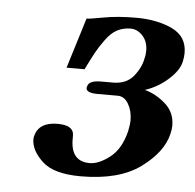

<svg xmlns="http://www.w3.org/2000/svg" viewBox="-41 -486 547 539"><g transform="rotate(5 233.0 -216.5)"><path d="M64.9 -87.9Q74.7 -128.9 127.9 -128.9Q173.8 -128.9 173.8 -100.1Q173.8 -100.1 173.8 -97.2Q173.8 -97.2 173.8 -89.8Q173.8 -26.9 227.1 -26.9Q252.9 -26.9 283.9 -51Q314.9 -75.2 327.1 -126Q331.1 -146 331.1 -155.8Q331.1 -182.6 319.6 -202.4Q308.1 -222.2 289.1 -222.2H232.9Q199.7 -222.2 200.2 -236.8Q200.2 -238.8 201.2 -240.2Q204.1 -258.3 241.2 -257.8H272.9Q310.1 -257.8 330.1 -282Q350.1 -306.2 355 -333Q357.9 -342.8 357.9 -355Q357.9 -380.9 343 -397Q328.1 -413.1 309.1 -413.1Q288.1 -413.1 271 -404.1Q253.9 -395 238.5 -373.5Q223.1 -352.1 214.6 -336.4Q206.1 -320.8 189.9 -288.1H139.2L183.1 -430.2Q191.9 -430.2 231 -437.5Q270 -444.8 321.8 -444.8Q380.9 -444.8 423.3 -424.8Q465.8 -404.8 465.8 -357.9Q465.8 -347.2 462.9 -334Q458 -309.1 429 -283Q399.9 -256.8 363.8 -245.1Q396 -236.3 422.6 -212.6Q449.2 -189 449.2 -151.9Q449.2 -141.1 445.8 -127.9Q433.6 -76.2 373.3 -32Q313 12.2 205.1 12.2Q128.9 12.2 96.4 -18.3Q64 -48.8 64 -80.1Q64 -82 64.5 -84.5Q64.9 -86.9 64.9 -87.9Z"/></g></svg>

Font: Linux Libertine
Style: Semibold Italic
Weight: 600
Italic angle: -11.5°
Designer: Philipp H. Poll
Foundry: Philipp H. Poll
Version: Version 5.1.2 ; ttfautohint (v0.9)